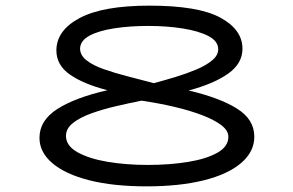

<svg xmlns="http://www.w3.org/2000/svg" viewBox="-20 -651 1040 681"><path d="M500 10Q382 10 297 -11.5Q212 -33 166 -72Q120 -111 120 -162Q120 -224 183.5 -264.5Q247 -305 361 -331Q276 -353 228 -386.5Q180 -420 180 -472Q180 -543 262.5 -587Q345 -631 510 -631Q683 -631 761.5 -588.5Q840 -546 840 -478Q840 -426 789.5 -390Q739 -354 649 -330Q757 -305 819.5 -266.5Q882 -228 882 -166Q882 -113 835.5 -73Q789 -33 703 -11.5Q617 10 500 10ZM526 -356Q563 -366 602.5 -378Q642 -390 676.5 -404.5Q711 -419 732.5 -437Q754 -455 754 -476Q754 -505 719.5 -523Q685 -541 628.5 -550Q572 -559 506 -559Q440 -559 385 -550.5Q330 -542 297.5 -524.5Q265 -507 264 -479Q264 -455 287 -437Q310 -419 348.5 -405.5Q387 -392 433.5 -380Q480 -368 526 -356ZM504 -66Q581 -66 646 -76.5Q711 -87 750.5 -109Q790 -131 790 -166Q790 -188 765 -207Q740 -226 697 -242.5Q654 -259 598.5 -272Q543 -285 482 -294Q437 -285 390 -274Q343 -263 303 -248.5Q263 -234 238.5 -214.5Q214 -195 214 -169Q214 -134 255 -111Q296 -88 362 -77Q428 -66 504 -66Z"/></svg>

Font: Inconsolata UltraExpanded
Style: Regular
Weight: 400
Width: 9
Monospace: yes
Designer: Raph Levien, Cyreal, Brenton Simpson
Foundry: Raph Levien, Cyreal, Google
Version: Version 3.000; ttfautohint (v1.8.2.53-6de2)